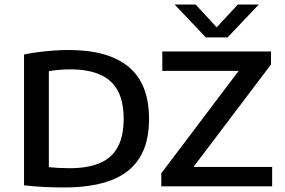

<svg xmlns="http://www.w3.org/2000/svg" viewBox="-20 -822 1256 847"><path d="M263 5Q221 5 175.2 2.8Q129.5 0.5 86 -4.5V-581.5Q115.5 -588 149.2 -592.2Q183 -596.5 217.2 -599Q251.5 -601.5 282.5 -601.5Q458 -601.5 547.8 -526.8Q637.5 -452 637.5 -297Q637.5 -192 595.5 -125.2Q553.5 -58.5 470.2 -26.8Q387 5 263 5ZM288 -80Q368 -80 420.8 -102.8Q473.5 -125.5 499.5 -173.5Q525.5 -221.5 525.5 -298Q525.5 -374 499.5 -422Q473.5 -470 421 -493Q368.5 -516 290 -516Q266 -516 240.2 -513.8Q214.5 -511.5 195.5 -508V-84.5Q216.5 -82.5 239.5 -81.2Q262.5 -80 288 -80ZM691.5 0V-57.5L1048.5 -530L1051.5 -509.5H696V-595H1175.5V-537.5L818 -65L815 -85.5H1180.5V0ZM888 -657 750.5 -802H843L947.5 -689H924.5L1029 -802H1121.5L984 -657Z"/></svg>

Font: Encode Sans SC SemiExpanded Medium
Style: Regular
Weight: 500
Width: 6
Designer: Multiple Designers
Foundry: Impallari Type
Version: Version 3.002